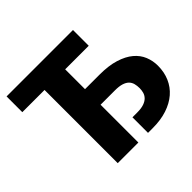

<svg xmlns="http://www.w3.org/2000/svg" viewBox="-174 -920 1112 1112"><g transform="rotate(-45 382.0 -364.0)"><path d="M483 -437Q558.5 -437 611.2 -420.5Q664 -404 697 -376.2Q730 -348.5 745 -311.8Q760 -275 760 -234.5Q760 -182 741.2 -138.8Q722.5 -95.5 687 -64.8Q651.5 -34 600 -17Q548.5 0 483 0H444V-127.5H483Q516.5 -127.5 538 -135Q559.5 -142.5 571.8 -155.2Q584 -168 588.5 -184Q593 -200 593 -217.5Q593 -237.5 588.5 -254.5Q584 -271.5 571.8 -283.8Q559.5 -296 538 -302.8Q516.5 -309.5 483 -309.5H365V0H196V-599.5H14V-728.5H558V-599.5H365V-437Z"/></g></svg>

Font: Lato 2
Style: Regular
Weight: 900
Designer: Lukasz Dziedzic with Adam Twardoch and Botio Nikoltchev
Foundry: tyPoland Lukasz Dziedzic
Version: Version 2.015; 2015-08-06; http://www.latofonts.com/